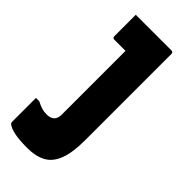

<svg xmlns="http://www.w3.org/2000/svg" viewBox="-243 -585 831 831"><g transform="rotate(45 172.5 -170.0)"><path d="M264 -540Q275 -540 275 -529V-3Q275 75 258 119Q241 163 207 181.5Q173 200 121 200Q69 200 39 193Q9 186 -2 175Q-5 172 -5 167V20H15Q35 30 48.5 34Q62 38 78 38Q100 38 113 27Q125 15 125 -8V-398H57Q46 -398 46 -409V-540Z"/></g></svg>

Font: Recursive Sn Lnr St XBd
Style: Regular
Weight: 800
Version: Version 1.079;hotconv 1.0.112;makeotfexe 2.5.65598; ttfautoh